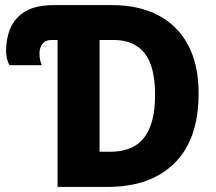

<svg xmlns="http://www.w3.org/2000/svg" viewBox="-20 -734 849 754"><path d="M206 0V-577H182Q158 -577 146.5 -561.5Q135 -546 135 -525Q135 -508 138 -496.5Q141 -485 144 -478H17Q13 -485 8.5 -500Q4 -515 4 -536Q4 -584 21.5 -624.5Q39 -665 80 -689.5Q121 -714 193 -714H420Q524 -714 600.5 -674.5Q677 -635 718.5 -557.5Q760 -480 760 -367Q760 -187 665.5 -93.5Q571 0 403 0ZM413 -138Q503 -138 546 -193.5Q589 -249 589 -361Q589 -474 547.5 -525.5Q506 -577 427 -577H371V-138Z"/></svg>

Font: Noto Sans SemiCondensed ExtraBold
Style: Regular
Weight: 800
Width: 4
Designer: Monotype Design Team
Foundry: Monotype Imaging Inc.
Version: Version 2.013; ttfautohint (v1.8.4.7-5d5b)